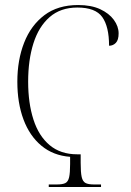

<svg xmlns="http://www.w3.org/2000/svg" viewBox="-20 -744 520 764"><path d="M174 0V-10H206Q229 -10 240 -15.5Q251 -21 255 -38.5Q259 -56 259 -91V-120Q192 -125 145 -164Q98 -203 73.5 -268.5Q49 -334 49 -419Q49 -505 76 -574Q103 -643 156.5 -683.5Q210 -724 291 -724Q343 -724 378.5 -707.5Q414 -691 433 -665Q452 -639 452 -611Q452 -585 441 -573.5Q430 -562 414 -562Q414 -638 387 -676Q360 -714 288 -714Q221 -714 177.5 -676Q134 -638 113 -571.5Q92 -505 92 -419Q92 -334 113 -268.5Q134 -203 177.5 -166.5Q221 -130 287 -130H301V-96Q301 -58 305 -40Q309 -22 320 -16Q331 -10 354 -10H382V0Z"/></svg>

Font: Noto Serif Display Condensed ExtraLight
Style: Regular
Weight: 200
Width: 3
Designer: Monotype Design Team
Foundry: Monotype Imaging Inc.
Version: Version 2.009